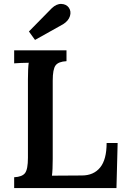

<svg xmlns="http://www.w3.org/2000/svg" viewBox="-20 -956 635 976"><path d="M52 0V-55Q93 -57 107.5 -76.5Q122 -96 122 -154V-553Q122 -578 123 -601Q124 -624 126 -637Q109 -637 87 -636Q65 -635 52 -634V-700H318V-645Q277 -643 262.5 -623.5Q248 -604 248 -546V-148Q248 -121 247 -98.5Q246 -76 244 -63L396 -64Q456 -64 489 -104.5Q522 -145 522 -229H578L572 0ZM158 -753 127 -796 243 -914Q267 -937 292 -936Q317 -935 330 -917Q343 -898 335.5 -874Q328 -850 301 -833Z"/></svg>

Font: Lora SemiBold
Style: Regular
Weight: 600
Designer: Olga Karpushina, Alexei Vanyashin (Cyrillic)
Foundry: Cyreal
Version: Version 3.011; ttfautohint (v1.8.4.7-5d5b)